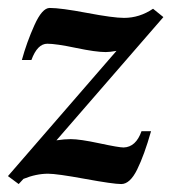

<svg xmlns="http://www.w3.org/2000/svg" viewBox="-20 -453 432 483"><path d="M273 -325Q256 -322 246 -322Q221 -322 171 -332.5Q121 -343 99 -343Q74 -343 59 -302H35Q47 -346 66.5 -389.5Q86 -433 105 -433Q133 -433 199 -420.5Q265 -408 292 -408Q331 -408 365 -431L391 -410L122 -100Q142 -103 158 -103Q181 -103 230 -92.5Q279 -82 291 -82Q322 -83 336 -123H360Q343 -63 325 -26.5Q307 10 285 10Q265 10 194 -3Q123 -16 101 -16Q71 -16 39 -3L27 10L0 -10Z"/></svg>

Font: Unna Medium
Style: Italic
Weight: 500
Italic angle: -8.05°
Designer: Jorge de Buen Unna
Foundry: Omnibus-Type
Version: Version 2.008